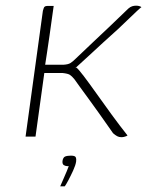

<svg xmlns="http://www.w3.org/2000/svg" viewBox="-20 -481 522 676"><path d="M407 2Q399 2 392.5 -1.5Q386 -5 378 -12Q374 -18 360.5 -37Q347 -56 329.5 -81Q312 -106 293.5 -131Q275 -156 261 -175.5Q247 -195 242 -202Q233 -213 226 -217.5Q219 -222 200 -224H136L105 0H70L131 -443Q133 -449 134 -452.5Q135 -456 138 -458Q141 -460 146 -460Q153 -460 158 -460Q163 -460 169 -460Q167 -446 163 -417.5Q159 -389 154.5 -356.5Q150 -324 145.5 -295.5Q141 -267 139 -253H203Q220 -254 228 -259Q236 -264 246 -274Q275 -302 306.5 -331.5Q338 -361 369.5 -391Q401 -421 432 -451Q439 -457 445.5 -459Q452 -461 459 -461Q466 -461 470.5 -459.5Q475 -458 478 -456Q476 -455 461.5 -441.5Q447 -428 429 -410.5Q411 -393 396 -379Q370 -356 343.5 -331.5Q317 -307 292 -284Q267 -261 245 -241L249 -243Q256 -238 275 -213Q294 -188 319.5 -152Q345 -116 373.5 -77Q402 -38 429 -4Q428 -3 424.5 -1.5Q421 0 416.5 1Q412 2 407 2ZM192 175Q198 161 204 147.5Q210 134 215 122Q220 110 222 104Q220 104 219 104Q218 104 217 104Q211 104 205 100.5Q199 97 200 86Q202 73 209.5 70Q217 67 230 67Q237 67 241.5 68.5Q246 70 247.5 74.5Q249 79 248 88Q246 101 237.5 119.5Q229 138 220.5 154Q212 170 208 175Z"/></svg>

Font: Genos ExtraLight
Style: Italic
Weight: 250
Italic angle: -8°
Designer: Robert E. Leuschke
Foundry: Robert E. Leuschke
Version: Version 1.010